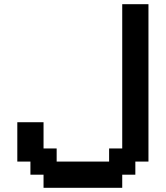

<svg xmlns="http://www.w3.org/2000/svg" viewBox="-20 -1020 790 915"><path d="M187.5 -125V-187.5H125V-250H62.5V-437.5H187.5V-312.5H250V-250H500V-312.5H562.5V-1000H687.5V-250H625V-187.5H562.5V-125Z"/></svg>

Font: Better VCR
Style: Regular
Weight: 400
Designer: artdzyk
Foundry: https://fontstruct.com
Version: Version 1.0